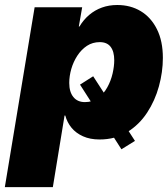

<svg xmlns="http://www.w3.org/2000/svg" viewBox="-47 -559 685 783"><path d="M333 -248 503.4 15.6 448.2 49.8 279.3 -213.9ZM-27.3 204.1 94.2 -529.3H288.1L274.4 -450.7H276.9Q293.9 -479 317.1 -498.5Q340.3 -518.1 368.9 -528.3Q397.5 -538.6 431.2 -538.6Q485.4 -538.6 527.1 -513.4Q568.8 -488.3 593 -439.9Q617.2 -391.6 617.2 -322.8Q617.2 -265.6 601.1 -207Q585 -148.4 553 -99.6Q521 -50.8 472.4 -20.5Q423.8 9.8 358.9 9.8Q320.3 9.8 291.5 -3.2Q262.7 -16.1 244.6 -38.1Q226.6 -60.1 219.2 -87.9H216.3L168.5 204.1ZM299.3 -142.6Q330.6 -142.6 353.3 -159.4Q376 -176.3 390.6 -202.9Q405.3 -229.5 412.1 -259Q418.9 -288.6 418.9 -313.5Q418.9 -348.6 404.3 -367.9Q389.6 -387.2 359.9 -387.2Q330.6 -387.2 307.6 -372.1Q284.7 -356.9 268.3 -331.8Q252 -306.6 243.7 -277.6Q235.4 -248.5 235.4 -220.7Q235.4 -184.1 252.2 -163.3Q269 -142.6 299.3 -142.6Z"/></svg>

Font: Inter 24pt Black
Style: Italic
Weight: 900
Italic angle: -9.3988°
Designer: Rasmus Andersson
Foundry: rsms
Version: Version 4.001;git-66647c0bb